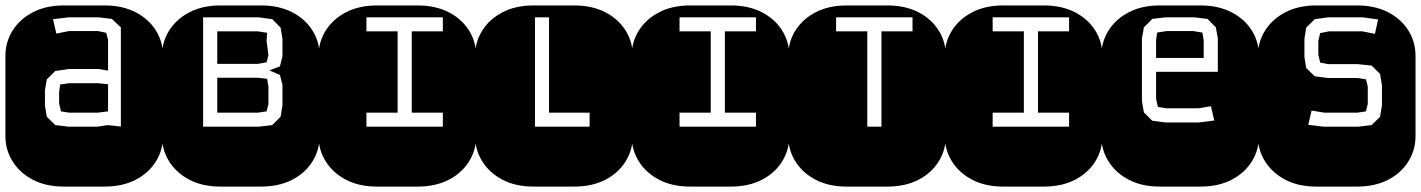

<svg xmlns="http://www.w3.org/2000/svg" viewBox="-22 -689 5247 709"><path d="M213.9 0Q147.9 0 99.6 -25.1Q51.3 -50.3 24.7 -92.8Q-2 -135.3 -2 -186V-482.9Q-2 -534.2 24.7 -576.4Q51.3 -618.7 99.6 -643.8Q147.9 -668.9 213.9 -668.9H364.3Q430.2 -668.9 478.8 -643.8Q527.3 -618.7 553.7 -576.4Q580.1 -534.2 580.1 -482.9V-186Q580.1 -135.3 553.7 -92.8Q527.3 -50.3 478.8 -25.1Q430.2 0 364.3 0ZM231 -221.2H337.9L376 -227.1L424.3 -221.7V-587.9L391.1 -619.1L342.3 -625H231L173.8 -618.2L186 -564.9L231.9 -574.2H340.8L370.1 -567.9L377 -542V-428.2L342.3 -434.1H231L182.1 -426.8L150.9 -396L144 -356V-298.8L150.9 -257.8L182.1 -227.1ZM233.9 -272.9 203.1 -277.8 196.3 -307.1V-349.1L200.2 -377L233.9 -381.8H339.8L377 -377.9V-277.8L338.9 -272.9Z M792 0Q726.1 0 677.7 -25.1Q629.4 -50.3 602.8 -92.8Q576.2 -135.3 576.2 -186V-482.9Q576.2 -534.2 602.8 -576.4Q629.4 -618.7 677.7 -643.8Q726.1 -668.9 792 -668.9H942.4Q1008.3 -668.9 1056.9 -643.8Q1105.5 -618.7 1131.8 -576.4Q1158.2 -534.2 1158.2 -482.9V-186Q1158.2 -135.3 1131.8 -92.8Q1105.5 -50.3 1056.9 -25.1Q1008.3 0 942.4 0ZM728 -221.2H933.1L983.4 -227.1L1014.2 -257.8L1021 -298.8V-376L1011.7 -412.1L972.7 -429.2L1011.7 -443.8L1021 -481V-545.9L1014.2 -586.9L983.4 -618.2L933.1 -625H728ZM780.3 -453.1V-573.2H930.2L964.4 -567.9L962.4 -539.1L969.2 -484.9L962.4 -459L930.2 -453.1ZM780.3 -272.9V-401.9H931.2L964.4 -397.9L969.2 -369.1V-304.2L962.4 -277.8L930.2 -272.9Z M1370.1 0Q1304.2 0 1255.9 -25.1Q1207.5 -50.3 1180.9 -92.8Q1154.3 -135.3 1154.3 -186V-482.9Q1154.3 -534.2 1180.9 -576.4Q1207.5 -618.7 1255.9 -643.8Q1304.2 -668.9 1370.1 -668.9H1520.5Q1586.4 -668.9 1635 -643.8Q1683.6 -618.7 1710 -576.4Q1736.3 -534.2 1736.3 -482.9V-186Q1736.3 -135.3 1710 -92.8Q1683.6 -50.3 1635 -25.1Q1586.4 0 1520.5 0ZM1331.1 -221.2H1613.3V-272.9H1498.5V-573.2H1613.3V-625H1331.1V-573.2H1446.3V-272.9H1331.1Z M1948.2 0Q1882.3 0 1834 -25.1Q1785.6 -50.3 1759 -92.8Q1732.4 -135.3 1732.4 -186V-482.9Q1732.4 -534.2 1759 -576.4Q1785.6 -618.7 1834 -643.8Q1882.3 -668.9 1948.2 -668.9H2098.6Q2164.6 -668.9 2213.1 -643.8Q2261.7 -618.7 2288.1 -576.4Q2314.5 -534.2 2314.5 -482.9V-186Q2314.5 -135.3 2288.1 -92.8Q2261.7 -50.3 2213.1 -25.1Q2164.6 0 2098.6 0ZM1953.6 -221.2H2155.3V-272.9H2005.4V-625H1953.6Z M2526.4 0Q2460.4 0 2412.1 -25.1Q2363.8 -50.3 2337.2 -92.8Q2310.5 -135.3 2310.5 -186V-482.9Q2310.5 -534.2 2337.2 -576.4Q2363.8 -618.7 2412.1 -643.8Q2460.4 -668.9 2526.4 -668.9H2676.8Q2742.7 -668.9 2791.3 -643.8Q2839.8 -618.7 2866.2 -576.4Q2892.6 -534.2 2892.6 -482.9V-186Q2892.6 -135.3 2866.2 -92.8Q2839.8 -50.3 2791.3 -25.1Q2742.7 0 2676.8 0ZM2487.3 -221.2H2769.5V-272.9H2654.8V-573.2H2769.5V-625H2487.3V-573.2H2602.5V-272.9H2487.3Z M3104.5 0Q3038.6 0 2990.2 -25.1Q2941.9 -50.3 2915.3 -92.8Q2888.7 -135.3 2888.7 -186V-482.9Q2888.7 -534.2 2915.3 -576.4Q2941.9 -618.7 2990.2 -643.8Q3038.6 -668.9 3104.5 -668.9H3254.9Q3320.8 -668.9 3369.4 -643.8Q3418 -618.7 3444.3 -576.4Q3470.7 -534.2 3470.7 -482.9V-186Q3470.7 -135.3 3444.3 -92.8Q3418 -50.3 3369.4 -25.1Q3320.8 0 3254.9 0ZM3180.7 -221.2H3232.9V-573.2H3347.7V-625H3065.4V-573.2H3180.7Z M3682.6 0Q3616.7 0 3568.4 -25.1Q3520 -50.3 3493.4 -92.8Q3466.8 -135.3 3466.8 -186V-482.9Q3466.8 -534.2 3493.4 -576.4Q3520 -618.7 3568.4 -643.8Q3616.7 -668.9 3682.6 -668.9H3833Q3898.9 -668.9 3947.5 -643.8Q3996.1 -618.7 4022.5 -576.4Q4048.8 -534.2 4048.8 -482.9V-186Q4048.8 -135.3 4022.5 -92.8Q3996.1 -50.3 3947.5 -25.1Q3898.9 0 3833 0ZM3643.6 -221.2H3925.8V-272.9H3811V-573.2H3925.8V-625H3643.6V-573.2H3758.8V-272.9H3643.6Z M4260.7 0Q4194.8 0 4146.5 -25.1Q4098.1 -50.3 4071.5 -92.8Q4044.9 -135.3 4044.9 -186V-482.9Q4044.9 -534.2 4071.5 -576.4Q4098.1 -618.7 4146.5 -643.8Q4194.8 -668.9 4260.7 -668.9H4411.1Q4477.1 -668.9 4525.6 -643.8Q4574.2 -618.7 4600.6 -576.4Q4627 -534.2 4627 -482.9V-186Q4627 -135.3 4600.6 -92.8Q4574.2 -50.3 4525.6 -25.1Q4477.1 0 4411.1 0ZM4281.7 -236.8H4404.8L4461.9 -244.1L4449.7 -296.9L4403.8 -289.1H4285.2L4253.9 -293.9L4247.1 -323.2V-423.8H4475.1V-546.9L4467.8 -587.9L4437 -619.1L4387.7 -625H4281.7L4232.9 -619.1L4202.1 -587.9L4194.8 -546.9V-314.9L4202.1 -273.9L4232.9 -243.2ZM4247.1 -475.1V-541L4251 -568.8L4285.2 -574.2H4384.8L4418 -568.8L4422.9 -540V-475.1Z M4838.9 0Q4772.9 0 4724.6 -25.1Q4676.3 -50.3 4649.7 -92.8Q4623 -135.3 4623 -186V-482.9Q4623 -534.2 4649.7 -576.4Q4676.3 -618.7 4724.6 -643.8Q4772.9 -668.9 4838.9 -668.9H4989.3Q5055.2 -668.9 5103.8 -643.8Q5152.3 -618.7 5178.7 -576.4Q5205.1 -534.2 5205.1 -482.9V-186Q5205.1 -135.3 5178.7 -92.8Q5152.3 -50.3 5103.8 -25.1Q5055.2 0 4989.3 0ZM4866.2 -221.2H4993.2L5043 -227.1L5074.2 -257.8L5081.1 -299.8V-374L5074.2 -416L5043 -446.8L4992.2 -452.1H4882.8L4853 -458L4846.2 -486.8V-538.1L4853 -566.9L4885.3 -573.2H5009.3L5055.2 -564L5066.9 -617.2L5010.3 -625H4881.8L4833 -618.2L4801.3 -586.9L4794.9 -545.9V-479L4801.3 -438L4833 -407.2L4881.8 -400.9H4992.2L5022 -396L5028.8 -369.1V-305.2L5022 -277.8L4990.2 -272.9H4869.1L4821.3 -280.8L4809.1 -228Z"/></svg>

Font: Monofett
Style: Regular
Weight: 400
Designer: Vernon Adams
Foundry: Vernon Adams
Version: Version 1.100; ttfautohint (v1.8.4.7-5d5b);gftools[0.9.28]